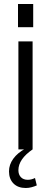

<svg xmlns="http://www.w3.org/2000/svg" viewBox="-20 -747 255 960"><path d="M143 -540V0H72V-540ZM146 -727V-611H70V-727ZM109 193Q70 193 47.5 170.5Q25 148 25 110Q25 76 46.5 46.5Q68 17 107 -4L143 0Q108 24 90 50Q72 76 72 104Q72 126 84.5 139Q97 152 119 152Q137 152 155 143L164 180Q153 185 138.5 189Q124 193 109 193Z"/></svg>

Font: Pathway Extreme Condensed Light
Style: Regular
Weight: 300
Width: 3
Version: Version 1.001;gftools[0.9.26]